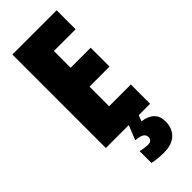

<svg xmlns="http://www.w3.org/2000/svg" viewBox="-302 -755 1037 1037"><g transform="rotate(-45 216.0 -237.0)"><path d="M230 0 197 83Q260 86 260 121Q260 149 226 149Q208 149 172 141V231Q210 240 260 240Q321 240 353 209Q385 178 385 126Q385 47 293 34L306 0H393V-147H227V-297H380V-441H227V-569H393V-714H55V0Z"/></g></svg>

Font: Noto Sans Display Condensed Black
Style: Regular
Weight: 900
Width: 3
Designer: Monotype Design team
Foundry: Monotype Imaging Inc.
Version: 1.000